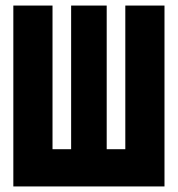

<svg xmlns="http://www.w3.org/2000/svg" viewBox="-20 -671 640 691"><path d="M28 0V-651H169V-134H236V-651H364V-134H431V-651H572V0Z"/></svg>

Font: Source Code Pro ExtraBold
Style: Regular
Weight: 800
Monospace: yes
Designer: Paul D. Hunt, Teo Tuominen
Foundry: Adobe Systems Incorporated
Version: Version 1.018;hotconv 1.0.116;makeotfexe 2.5.65601